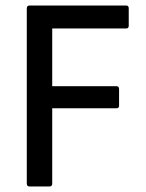

<svg xmlns="http://www.w3.org/2000/svg" viewBox="-20 -675 527 695"><path d="M87 0Q77 0 77 -10V-645Q77 -655 87 -655H437Q446 -655 446 -645V-582Q446 -572 437 -572H169V-363H401Q411 -363 411 -353V-292Q411 -283 401 -283H169V-10Q169 0 159 0Z"/></svg>

Font: Sofia Sans Semi Condensed Medium
Style: Regular
Weight: 500
Designer: Botio Nikoltchev, Ani Petrova
Foundry: lettersoup
Version: Version 4.100